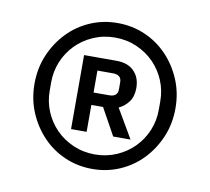

<svg xmlns="http://www.w3.org/2000/svg" viewBox="-55 -771 585 534"><g transform="rotate(10 237.0 -504.0)"><path d="M237 -298Q196 -298 160 -313.5Q124 -329 97 -357Q70 -385 54 -422.5Q38 -460 38 -504Q38 -548 54 -585.5Q70 -623 97 -651Q124 -679 160 -694.5Q196 -710 237 -710Q278 -710 314 -694.5Q350 -679 377 -651Q404 -623 420 -585.5Q436 -548 436 -504Q436 -460 420 -422.5Q404 -385 377 -357Q350 -329 314 -313.5Q278 -298 237 -298ZM237 -339Q270 -339 298.5 -351.5Q327 -364 347.5 -385Q368 -406 379.5 -433.5Q391 -461 391 -492V-516Q391 -547 379.5 -574.5Q368 -602 347.5 -623Q327 -644 298.5 -656.5Q270 -669 237 -669Q204 -669 175.5 -656.5Q147 -644 126.5 -623Q106 -602 94.5 -574.5Q83 -547 83 -516V-492Q83 -461 94.5 -433.5Q106 -406 126.5 -385Q147 -364 175.5 -351.5Q204 -339 237 -339ZM204 -397H160V-606H252Q284 -606 301.5 -588Q319 -570 319 -541Q319 -517 308 -502Q297 -487 280 -479L328 -397H279L237 -473H204ZM248 -508Q272 -508 272 -529V-549Q272 -570 248 -570H204V-508Z"/></g></svg>

Font: IBM Plex Sans KR Text
Style: Regular
Weight: 450
Designer: Mike Abbink; Paul van der Laan; Pieter van Rosmalen; Wujin Sim; Chorong Kim; Dohee Lee;
Foundry: Sandoll Inc.
Version: Version 1.001